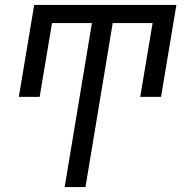

<svg xmlns="http://www.w3.org/2000/svg" viewBox="-20 -540 790 775"><path d="M241 215 351 -447H190L140 -149H56L118 -520H692L630 -149H546L596 -447H435L325 215Z"/></svg>

Font: Iosevka Etoile
Style: Italic
Weight: 400
Italic angle: -9°
Designer: Belleve Invis
Foundry: Belleve Invis
Version: Version 22.1.2; ttfautohint (v1.8.4)